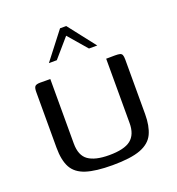

<svg xmlns="http://www.w3.org/2000/svg" viewBox="-110 -664 697 758"><g transform="rotate(-20 238.0 -284.5)"><path d="M120.7 -399V-128.2Q120.7 -77.7 149.5 -57.4Q178.3 -37 236.7 -37Q300.3 -37 327.8 -58.7Q355.4 -80.5 355.4 -128.5V-399Q356.4 -399 361.9 -399Q367.4 -399 373.8 -399.1Q380.2 -399.3 386.1 -399.3Q392 -399.3 393.8 -399.3Q406.2 -399.3 413 -397.5Q419.7 -395.7 422.4 -389.8Q425.1 -383.8 425.1 -369.9V-141Q425.1 -91.1 410 -58.7Q394.8 -26.2 353.9 -10.7Q313 4.8 235.7 4.8Q165.6 4.8 125.1 -8.3Q84.6 -21.5 67.8 -52.2Q51 -83 51 -136.2V-369.9Q51 -387.1 56.3 -393.2Q61.7 -399.3 78.5 -399.3Q89.5 -399.3 99.6 -399.1Q109.7 -399 120.7 -399ZM137 -460 225.3 -574.1H251.3L340.2 -460H305.4L237.9 -538.3L170.2 -460Z"/></g></svg>

Font: Genos Thin
Style: Regular
Weight: 100
Designer: Robert E. Leuschke
Foundry: Robert E. Leuschke
Version: Version 1.010